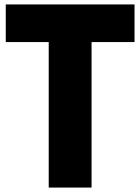

<svg xmlns="http://www.w3.org/2000/svg" viewBox="-20 -845 632 865"><path d="M199.5 0V-655.5H6V-825H586V-655.5H392.5V0Z"/></svg>

Font: Spartan Thin ExtraBold
Style: Regular
Weight: 800
Version: Version 1.004